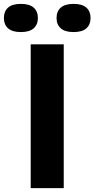

<svg xmlns="http://www.w3.org/2000/svg" viewBox="-86 -968 486 988"><path d="M72 0V-740H242V0ZM292.5 -803Q248.5 -803 226.8 -822.2Q205 -841.5 205 -875.5Q205 -909.5 226.8 -928.8Q248.5 -948 292.5 -948Q337 -948 358.5 -928.8Q380 -909.5 380 -875.5Q380 -841.5 358.5 -822.2Q337 -803 292.5 -803ZM21.5 -803Q-23 -803 -44.5 -822.2Q-66 -841.5 -66 -875.5Q-66 -909.5 -44.5 -928.8Q-23 -948 21.5 -948Q65.5 -948 87.2 -928.8Q109 -909.5 109 -875.5Q109 -841.5 87.2 -822.2Q65.5 -803 21.5 -803Z"/></svg>

Font: Encode Sans SC SemiExpanded
Style: Bold
Weight: 700
Width: 6
Designer: Multiple Designers
Foundry: Impallari Type
Version: Version 3.002